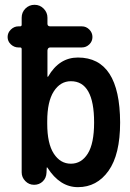

<svg xmlns="http://www.w3.org/2000/svg" viewBox="-20 -770 540 800"><path d="M176.8 -264.6V-254.9Q176.8 -171.9 204.1 -129.9Q231.4 -87.9 275.4 -87.9Q319.3 -87.9 345.7 -129.9Q372.1 -171.9 372.1 -259.8Q372.1 -431.6 275.4 -431.6Q231.4 -431.6 204.1 -389.2Q176.8 -346.7 176.8 -264.6ZM56.6 -572.3Q39.1 -572.3 25.4 -585Q11.7 -597.7 11.7 -615.7Q11.7 -633.8 25.4 -647Q39.1 -660.2 56.6 -660.2H63.5Q70.3 -660.2 70.3 -667V-696.3Q70.3 -718.8 85.9 -734.4Q101.6 -750 124 -750Q146.5 -750 162.1 -733.9Q177.7 -717.8 177.7 -696.3V-670.9Q177.7 -660.2 189.5 -660.2H321.3Q338.9 -660.2 352.1 -647Q365.2 -633.8 365.2 -615.7Q365.2 -597.7 352.1 -585Q338.9 -572.3 321.3 -572.3H189.5Q178.7 -572.3 177.7 -559.6V-451.2Q177.7 -450.2 178.7 -450.2Q180.7 -450.2 180.7 -451.2Q226.6 -530.3 304.7 -530.3Q479.5 -530.3 480.5 -259.8Q480.5 -126 432.1 -58.1Q383.8 9.8 304.7 9.8Q229.5 9.8 177.7 -71.3Q177.7 -72.3 175.8 -72.3H174.8L173.8 -50.8Q172.9 -28.3 158.2 -14.2Q143.6 0 122.1 0Q100.6 0 85.4 -15.6Q70.3 -31.2 70.3 -51.8V-565.4Q70.3 -572.3 63.5 -572.3Z"/></svg>

Font: Rounded-X Mgen+ 2m medium
Style: Regular
Weight: 500
Designer: [Source Han Sans]
Ryoko NISHIZUKA  (kana & ideographs); Paul D. Hunt (Latin, Greek & Cyrillic); Wenlong ZHANG  (bopomofo
Version: Version 1.059.20150602